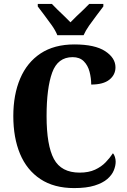

<svg xmlns="http://www.w3.org/2000/svg" viewBox="-20 -951 648 981"><path d="M359 10Q256 10 186.5 -36Q117 -82 82.5 -164.5Q48 -247 48 -358Q48 -467 83 -549.5Q118 -632 187.5 -678Q257 -724 360 -724Q465 -724 517.5 -689.5Q570 -655 570 -607Q570 -569 539 -544Q508 -519 446 -519Q446 -552 437.5 -584.5Q429 -617 408 -638Q387 -659 351 -659Q275 -659 246.5 -580Q218 -501 218 -358Q218 -208 255.5 -138.5Q293 -69 387 -69Q433 -69 465.5 -84Q498 -99 520 -122Q542 -145 557 -168Q563 -162 567 -149.5Q571 -137 571 -125Q571 -104 561.5 -80.5Q552 -57 528.5 -36.5Q505 -16 463.5 -3Q422 10 359 10ZM273 -771Q264 -794 245.5 -820.5Q227 -847 207 -873Q187 -899 173 -918V-931H245Q256 -919 273 -902.5Q290 -886 308.5 -868.5Q327 -851 340 -837Q353 -851 371.5 -868.5Q390 -886 407.5 -902.5Q425 -919 436 -931H508V-918Q494 -899 474 -873Q454 -847 435.5 -820.5Q417 -794 407 -771Z"/></svg>

Font: Noto Serif Tamil Condensed ExtraBold
Style: Italic
Weight: 800
Width: 3
Italic angle: -12°
Designer: Indian Type Foundry, Tom Grace, and the Monotype Design Team
Foundry: Monotype Imaging Inc.
Version: Version 2.003; ttfautohint (v1.8.4.7-5d5b)